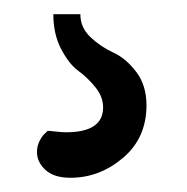

<svg xmlns="http://www.w3.org/2000/svg" viewBox="-20 -23 263 270"><path d="M55 -3H93Q93 16 107.5 29.5Q122 43 139.5 51Q157 59 171.5 78Q186 97 186 125Q186 171 153 199Q120 227 79 227Q56 227 44 216Q32 205 32 191Q32 182 36 174.5Q40 167 44 164L47 161Q50 161 58.5 162Q67 163 73 163Q125 163 125 128Q125 113 114 99.5Q103 86 90 76.5Q77 67 66 46Q55 25 55 -3Z"/></svg>

Font: Sofia
Style: Regular
Weight: 400
Designer: Paula Nazal and Daniel Hernndez
Foundry: Paula Nazal, Daniel Hernndez
Version: Version 1.001